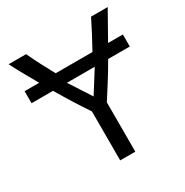

<svg xmlns="http://www.w3.org/2000/svg" viewBox="-162 -830 935 968"><g transform="rotate(-30 306.0 -346.5)"><path d="M351 4H263V-281C220 -345 182 -406 145 -469H20V-539H105C73 -595 46 -642 18 -697H120C145 -642 172 -592 201 -539H415C446 -595 472 -644 498 -697H595L506 -539H592V-469H466C430 -406 392 -347 351 -283ZM226 -469 308 -342 388 -469Z"/></g></svg>

Font: Repo Regular
Style: Regular
Weight: 400
Designer: Stefan Peev
Foundry: Context Ltd
Version: Version 1.502